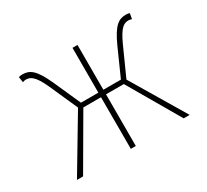

<svg xmlns="http://www.w3.org/2000/svg" viewBox="-145 -967 1290 1195"><g transform="rotate(-30 500.0 -369.5)"><path d="M95 0H139L355 -371H482V0H518V-371H646L862 0H905L674 -387L765 -589C810 -689 838 -700 870 -700C877 -700 886 -698 892 -695L899 -735C892 -737 883 -739 874 -739C821 -739 785 -717 732 -601L644 -404H518V-726H482V-404H357L269 -601C216 -717 180 -739 127 -739C117 -739 108 -737 102 -735L108 -695C115 -698 124 -700 130 -700C161 -700 191 -689 236 -589L326 -387Z"/></g></svg>

Font: Harano Aji Gothic TW ExtraLight
Style: Regular
Weight: 250
Foundry: Masamichi Hosoda
Version: HaranoAjiGothicTW-ExtraLight version 20230610;ttx 4.39.4